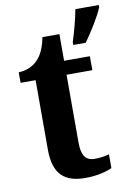

<svg xmlns="http://www.w3.org/2000/svg" viewBox="-87 -815 609 880"><g transform="rotate(-10 218.0 -375.0)"><path d="M289 -613V-600H347C378 -643 419 -708 436 -750V-760H327C319 -715 302 -654 289 -613ZM238 10C298 10 343 -4 363 -14V-78C343 -72 321 -69 296 -69C252 -69 235 -96 235 -157V-471H355V-536H235V-660H156C147 -613 132 -582 114 -562C95 -540 63 -521 21 -520V-471H91V-148C91 -31 144 10 238 10Z"/></g></svg>

Font: Noto Serif SemiCondensed
Style: Bold
Weight: 700
Width: 4
Designer: Monotype Design Team
Foundry: Monotype Imaging Inc.
Version: Version 2.015